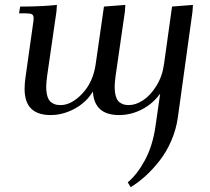

<svg xmlns="http://www.w3.org/2000/svg" viewBox="-20 -466 863 789"><path d="M58.1 -411.1 63 -439Q150.4 -439 213.9 -445.8L211.9 -418L173.8 -154.8Q169.9 -124.5 169.9 -110.8Q169.9 -85.9 175 -69.6Q180.2 -53.2 189.7 -46.1Q199.2 -39.1 208 -36.6Q216.8 -34.2 229 -34.2Q273.4 -34.2 317.9 -81.1Q362.3 -127.9 373 -201.2L407.2 -439L495.1 -445.8L493.2 -418L455.1 -154.8Q451.2 -124.5 451.2 -110.8Q451.2 -85.9 456.3 -69.6Q461.4 -53.2 470.7 -46.1Q480 -39.1 488.8 -36.6Q497.6 -34.2 509.8 -34.2Q537.6 -34.2 567.6 -53.7Q597.7 -73.2 622.3 -112.5Q647 -151.9 653.8 -201.2L687 -439L772.9 -445.8L771 -418L710.9 16.1Q704.1 65.4 684.1 111.8Q664.1 158.2 636.2 193.8Q608.4 229.5 578.6 256.6Q548.8 283.7 517.1 303.2L504.9 283.2Q543 252 575.2 192.9Q607.4 133.8 619.1 51.8L638.2 -81.1Q607.4 -39.1 562.7 -16.1Q518.1 6.8 469.2 6.8Q367.2 6.8 361.8 -89.8Q333.5 -43.9 285.6 -18.6Q237.8 6.8 188 6.8Q81.1 6.8 81.1 -100.1Q81.1 -124.5 85 -149.9L115.2 -363.8Q118.2 -380.9 118.2 -391.1Q118.2 -402.8 111.8 -407Q105.5 -411.1 87.9 -411.1Z"/></svg>

Font: Dihjauti
Style: Bold Italic
Weight: 700
Italic angle: -9°
Designer: T. Christopher White
Version: Version 3.0.0